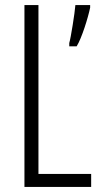

<svg xmlns="http://www.w3.org/2000/svg" viewBox="-20 -734 396 754"><path d="M76 0H338V-51H131V-714H76ZM334 -704V-714H276C274 -685 258 -584 252 -565V-552H281C301 -584 326 -665 334 -704Z"/></svg>

Font: Noto Sans Arabic ExtCond Light
Style: Regular
Weight: 300
Width: 2
Designer: Monotype Design Team, Nadine Chahine, Nizar Qandah and Khaled Hosny
Foundry: Monotype Imaging Inc.
Version: Version 2.012